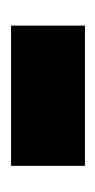

<svg xmlns="http://www.w3.org/2000/svg" viewBox="69 -446 177 356"><g transform="rotate(-90 158.0 -268.5)"><path d="M28 -200H288V-337H28Z"/></g></svg>

Font: Noto Sans Lao Looped Condensed ExtraBold
Style: Regular
Weight: 800
Width: 3
Designer: Mark Frömberg, Ben Mitchell
Foundry: The Fontpad Ltd
Version: Version 1.002